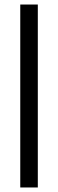

<svg xmlns="http://www.w3.org/2000/svg" viewBox="-20 -828 256 848"><path d="M69.5 0V-808H147V0Z"/></svg>

Font: Encode Sans SemiCondensed SemiCondensed
Style: Regular
Weight: 400
Width: 4
Designer: Multiple Designers
Foundry: Impallari Type
Version: Version 3.000; ttfautohint (v1.8.3) -l 8 -r 50 -G 200 -x 14 